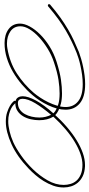

<svg xmlns="http://www.w3.org/2000/svg" viewBox="203 -618 410 881"><g transform="rotate(-90 408.5 -178.0)"><path d="M326.8 -136.7Q296.9 -103.5 266.3 -77.1Q235.7 -50.8 205.4 -32.2Q175.1 -13.7 146.5 -3.6Q117.8 6.5 91.8 6.5H85.3Q58.6 5.2 40 -3.9Q21.5 -13 10.1 -26.7Q-1.3 -40.4 -6.5 -57Q-11.7 -73.6 -11.7 -91.1Q-11.7 -116.5 -3.3 -139.6Q5.2 -162.8 17.9 -183.3Q30.6 -203.8 45.6 -221Q60.5 -238.3 74.2 -251.3Q129.6 -304.7 186.8 -330.7Q244.1 -356.8 290.4 -356.8Q315.1 -356.8 332.7 -350.9Q350.3 -345.1 362 -338.2Q373.7 -331.4 379.2 -325.5Q384.8 -319.7 385.4 -319Q386.1 -317.7 386.1 -315.1Q386.1 -312.5 385.4 -311.8Q396.5 -309.2 401.7 -300.1Q406.9 -291 406.9 -279.9Q406.9 -255.2 387.4 -218.8Q367.8 -182.3 326.8 -136.7ZM292.3 -345.7Q271.5 -345.7 246.7 -339.8Q222 -334 195.3 -322.3Q169.3 -310.5 135.7 -287.1Q102.2 -263.7 71.9 -232.4Q41.7 -201.2 20.8 -164.7Q0 -128.3 0 -91.1Q0 -75.5 4.6 -59.9Q9.1 -44.3 19.9 -32.2Q30.6 -20.2 48.5 -12.7Q66.4 -5.2 92.4 -5.2Q115.2 -5.2 141.9 -14.3Q168.6 -23.4 196.9 -40.4Q225.3 -57.3 254.9 -82.4Q284.5 -107.4 313.2 -138.7Q296.9 -165.4 296.9 -203.8Q296.9 -222 301.1 -241.5Q305.3 -261.1 314.8 -277Q324.2 -293 339.2 -303.1Q354.2 -313.2 375 -313.2Q372.4 -316.4 366.2 -321.9Q360 -327.5 349.9 -332.7Q339.8 -337.9 325.5 -341.8Q311.2 -345.7 292.3 -345.7ZM375 -301.4Q357.4 -300.8 345.1 -292Q332.7 -283.2 324.9 -269.2Q317.1 -255.2 313.2 -238Q309.2 -220.7 309.2 -203.1Q309.2 -187.5 312.5 -174.2Q315.8 -160.8 321.6 -149.1Q354.8 -188.2 375 -222Q395.2 -255.9 395.2 -279.9Q395.2 -289.7 390.6 -295.6Q386.1 -301.4 375 -301.4ZM321.6 -149.1Q326.8 -138 339.2 -129.6Q350.3 -122.4 369.5 -116.2Q388.7 -110 419.9 -110Q448.6 -110 482.4 -115.2Q516.3 -120.4 563.2 -136.1Q595.1 -146.5 624.7 -164.7Q654.3 -182.9 677.4 -204.1Q700.5 -225.3 714.2 -247.7Q727.9 -270.2 727.9 -289.7Q727.9 -319.7 704.8 -335.6Q681.6 -351.6 648.4 -351.6Q636.7 -351.6 626.3 -349.6Q561.2 -338.5 511.1 -306Q460.9 -273.4 422.5 -228.5Q411.5 -215.5 400.1 -198.2Q388.7 -181 379.2 -161.5Q369.8 -141.9 363.6 -121.4Q357.4 -100.9 357.4 -82Q357.4 -46.2 383.5 -25.1Q409.5 -3.9 462.2 -3.9Q483.1 -3.9 504.6 -6.8Q526 -9.8 545.6 -14Q565.1 -18.2 580.7 -23.1Q596.4 -28 606.1 -31.9Q632.2 -42.3 657.2 -54.4Q682.3 -66.4 708 -81.4Q733.7 -96.4 761.1 -116.2Q788.4 -136.1 819.7 -162.8Q822.3 -164.1 823.6 -164.1Q825.5 -164.1 827.5 -162.8Q829.4 -161.5 829.4 -158.2Q829.4 -155.6 827.5 -153.6Q795.6 -126.3 767.6 -106.4Q739.6 -86.6 713.5 -71.3Q687.5 -56 662.1 -44.3Q636.7 -32.6 610 -21.5Q595.7 -16.3 578.1 -11.1Q560.5 -5.9 541.3 -2Q522.1 2 502 4.6Q481.8 7.2 462.2 7.2Q403.6 7.2 374.3 -17.3Q345.1 -41.7 345.1 -82.7Q345.1 -102.2 350.6 -122.4Q356.1 -142.6 365.6 -162.4Q375 -182.3 387 -200.8Q399.1 -219.4 412.1 -234.4Q433.6 -259.8 460.6 -282.9Q487.6 -306 518.2 -323.9Q548.8 -341.8 582.4 -352.2Q615.9 -362.6 651 -362.6Q690.1 -362.6 715.2 -343.8Q740.2 -324.9 740.2 -291.7Q740.2 -271.5 727.2 -247.4Q714.2 -223.3 691.1 -199.9Q668 -176.4 635.7 -156.2Q603.5 -136.1 564.5 -123.7Q516.9 -108.7 482.7 -103.8Q448.6 -99 419.9 -99Q391.9 -99 372.4 -104.2Q352.9 -109.4 340.5 -115.9Q328.1 -122.4 322.3 -128.3Q316.4 -134.1 316.4 -135.4Q316.4 -136.7 318.4 -142.6Q320.3 -148.4 321.6 -149.1Z"/></g></svg>

Font: League Script
Style: League Script
Weight: 400
Foundry: Haley Fiege
Version: Version 1.001